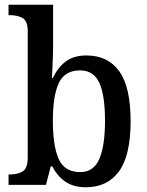

<svg xmlns="http://www.w3.org/2000/svg" viewBox="-20 -780 620 810"><path d="M342 10Q289 10 254.5 -14.5Q220 -39 201 -78H194L174 0H16V-44H23Q53 -44 75 -56.5Q97 -69 97 -116V-648Q97 -692 75 -704Q53 -716 23 -716H16V-760H204V-579Q204 -561 203 -536Q202 -511 201 -487.5Q200 -464 199 -451H203Q223 -494 256.5 -520Q290 -546 345 -546Q435 -546 483 -479.5Q531 -413 531 -269Q531 -124 482 -57Q433 10 342 10ZM319 -54Q375 -54 399 -109.5Q423 -165 423 -271Q423 -378 399 -430.5Q375 -483 318 -483Q253 -483 228 -429.5Q203 -376 203 -270Q203 -165 227.5 -109.5Q252 -54 319 -54Z"/></svg>

Font: Noto Serif Khmer SemiCondensed Medium
Style: Regular
Weight: 500
Width: 4
Designer: Danh Hong and the Monotype Design Team
Foundry: Monotype Imaging Inc.
Version: Version 2.004; ttfautohint (v1.8.4.7-5d5b)